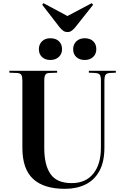

<svg xmlns="http://www.w3.org/2000/svg" viewBox="-20 -1176 789 1210"><path d="M389 14Q256 14 188.5 -48.5Q121 -111 121 -244V-668Q121 -693 114.5 -704Q108 -715 87 -716L39 -718V-730H340V-718L289 -716Q272 -715 265.5 -704.5Q259 -694 259 -665V-243Q259 -136 298.5 -79Q338 -22 432 -22Q520 -22 568 -81.5Q616 -141 616 -246V-668Q616 -694 609.5 -704Q603 -714 582 -716L540 -718V-730H710V-718L671 -716Q651 -714 644.5 -703.5Q638 -693 638 -665V-247Q638 -156 606.5 -98.5Q575 -41 519 -13.5Q463 14 389 14ZM405 -974Q391 -974 380 -981Q369 -988 355 -1005L246 -1146L254 -1156L405 -1075L558 -1156L567 -1146L451 -1000Q441 -989 430.5 -981.5Q420 -974 405 -974ZM514 -798Q481 -798 461 -816.5Q441 -835 441 -866Q441 -896 461 -915.5Q481 -935 514 -935Q548 -935 567.5 -916Q587 -897 587 -866Q587 -836 567 -817Q547 -798 514 -798ZM297 -798Q265 -798 245 -816.5Q225 -835 225 -866Q225 -896 244.5 -915.5Q264 -935 297 -935Q332 -935 351.5 -916Q371 -897 371 -866Q371 -836 350.5 -817Q330 -798 297 -798Z"/></svg>

Font: Literata 72pt SemiBold
Style: Regular
Weight: 600
Designer: Latin by Veronika Burian and Jose Scaglione. Greek by Irene Vlachou. Cyrillic by Vera Evstafieva.
Foundry: TypeTogether
Version: Version 3.002